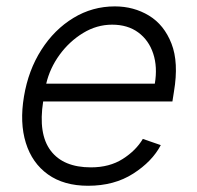

<svg xmlns="http://www.w3.org/2000/svg" viewBox="-20 -573 621 604"><path d="M257.1 11.4Q180.8 11.4 130.9 -24.3Q81 -60 61.3 -123.4Q41.5 -186.8 55.4 -269.5Q69.2 -352.3 110.1 -416.2Q150.9 -480.1 210.8 -516.5Q270.6 -552.9 341.3 -552.9Q400.6 -552.9 448.5 -524Q496.4 -495 519.5 -435.7Q542.6 -376.4 527.3 -285.2L522.4 -253.9H115.8Q99.8 -151.3 139.6 -98.9Q179.3 -46.5 266 -46.5Q324.6 -46.5 366.1 -73Q407.7 -99.4 429.3 -136L485.8 -116.5Q458.8 -65 399.1 -26.8Q339.5 11.4 257.1 11.4ZM125.4 -309.7H467Q475.9 -362.2 462 -404.3Q448.2 -446.4 415 -470.9Q381.7 -495.4 332.7 -495.4Q284.4 -495.4 241.3 -469.1Q198.2 -442.8 167.4 -400.6Q136.7 -358.3 125.4 -309.7Z"/></svg>

Font: Inter UI Light
Style: Italic
Weight: 300
Italic angle: 9.39999°
Designer: Rasmus Andersson
Foundry: rsms
Version: 3.2;8d6f07862